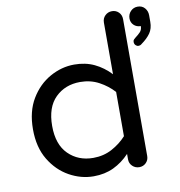

<svg xmlns="http://www.w3.org/2000/svg" viewBox="-83 -811 840 897"><g transform="rotate(-10 337.5 -362.5)"><path d="M290 10Q230 10 174.5 -21Q119 -52 83.5 -111Q48 -170 48 -255Q48 -340 83.5 -399Q119 -458 174.5 -489Q230 -520 290 -520Q343 -520 385 -500Q427 -480 461 -444V-689Q461 -709 474.5 -722Q488 -735 507 -735Q526 -735 539 -722Q552 -709 552 -689V-40Q552 -21 539 -8Q526 5 507 5Q488 5 474.5 -8Q461 -21 461 -40V-66Q427 -30 385 -10Q343 10 290 10ZM303 -75Q352 -75 392 -96.5Q432 -118 461 -150V-360Q432 -392 392 -413.5Q352 -435 303 -435Q232 -435 185.5 -389.5Q139 -344 139 -255Q139 -167 185.5 -121Q232 -75 303 -75ZM601 -554Q594 -554 588 -560Q582 -566 582 -576Q582 -583 586 -587Q590 -591 595 -595Q606 -603 617 -614Q628 -625 628 -643Q608 -643 595 -655.5Q582 -668 582 -687Q582 -707 595.5 -721Q609 -735 629 -735Q650 -735 662.5 -720.5Q675 -706 675 -686V-655Q675 -623 660 -601.5Q645 -580 617 -560Q611 -554 601 -554Z"/></g></svg>

Font: Varela Round
Style: Regular
Weight: 400
Designer: Joe Prince, Avraham Cornfeld
Foundry: Joe Prince, Avraham Cornfeld
Version: Version 3.010; ttfautohint (v1.8.4.7-5d5b)